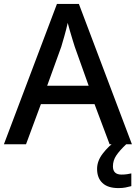

<svg xmlns="http://www.w3.org/2000/svg" viewBox="-20 -737 695 981"><path d="M540 0 463 -205H189L113 0H0L271 -717H383L654 0ZM362 -498Q359 -508 351.5 -531.5Q344 -555 337 -580Q330 -605 326 -620Q319 -588 309 -553Q299 -518 293 -498L221 -299H433ZM557 113Q557 155 601 155Q617 155 629.5 153Q642 151 651 149V214Q636 218 621 221Q606 224 585 224Q531 224 503.5 198Q476 172 476 126Q476 85 505.5 47Q535 9 572 -17L625 0Q591 32 574 57.5Q557 83 557 113Z"/></svg>

Font: Noto Sans Thai Looped Medium
Style: Regular
Weight: 500
Designer: Sasikarn Vongin, Ben Mitchell
Foundry: The Fontpad Ltd
Version: Version 1.001; ttfautohint (v1.8.4.7-5d5b)